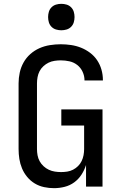

<svg xmlns="http://www.w3.org/2000/svg" viewBox="-20 -974 640 1002"><path d="M262 8Q236 8 210 2.5Q184 -3 161.5 -16.5Q139 -30 122 -50.5Q105 -71 95 -95Q85 -119 81 -144.5Q77 -170 77 -196V-539Q77 -567 83 -595Q89 -623 103 -648Q117 -673 138.5 -692Q160 -711 186 -722.5Q212 -734 240.5 -738.5Q269 -743 297 -743Q324 -743 351 -739Q378 -735 403 -725Q428 -715 450 -698.5Q472 -682 487 -659.5Q502 -637 509.5 -610.5Q517 -584 517 -557Q517 -556 517 -555.5Q517 -555 517 -554H421Q421 -554 421 -554.5Q421 -555 421 -555Q421 -578 411 -599.5Q401 -621 383 -635Q365 -649 342.5 -654Q320 -659 297 -659Q281 -659 264.5 -656.5Q248 -654 233.5 -647Q219 -640 206.5 -628.5Q194 -617 186.5 -602.5Q179 -588 176 -571.5Q173 -555 173 -539V-196Q173 -180 176 -163.5Q179 -147 187 -132.5Q195 -118 207.5 -106.5Q220 -95 235 -88Q250 -81 266.5 -78.5Q283 -76 299 -76Q315 -76 331 -78.5Q347 -81 361.5 -88.5Q376 -96 387.5 -107.5Q399 -119 406 -133.5Q413 -148 416 -164Q419 -180 419 -196V-319H300V-403H515V0H429V-113Q421 -87 405.5 -63Q390 -39 367.5 -22.5Q345 -6 317.5 1Q290 8 262 8ZM300 -816Q286 -816 272.5 -820Q259 -824 249 -834Q239 -844 235 -857.5Q231 -871 231 -885Q231 -899 235 -912.5Q239 -926 249 -936Q259 -946 272.5 -950Q286 -954 300 -954Q314 -954 327.5 -950Q341 -946 351 -936Q361 -926 365 -912.5Q369 -899 369 -885Q369 -871 365 -857.5Q361 -844 351 -834Q341 -824 327.5 -820Q314 -816 300 -816Z"/></svg>

Font: Iosevka Custom Medium Extended
Style: Regular
Weight: 500
Width: 7
Monospace: yes
Designer: Belleve Invis
Foundry: Belleve Invis
Version: Version 11.2.4; ttfautohint (v1.8.4)